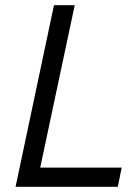

<svg xmlns="http://www.w3.org/2000/svg" viewBox="-20 -720 532 740"><path d="M434 0H118H40L188 -700H268L135 -74H449Z"/></svg>

Font: PT Sans
Style: Italic
Weight: 400
Italic angle: -12°
Designer: A.Korolkova, O.Umpeleva, V.Yefimov
Foundry: ParaType Ltd
Version: Version 2.003W OFL